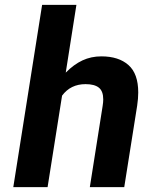

<svg xmlns="http://www.w3.org/2000/svg" viewBox="-20 -770 631 790"><path d="M235.4 -376.5 175.8 0H34.7L153.3 -750H294.4L250.5 -471.2Q283.7 -504.9 319.3 -521.5Q355 -538.1 397 -538.1Q468.3 -538.1 508.5 -502.4Q548.8 -466.8 548.8 -389.6Q548.8 -364.7 544.4 -335.4L491.2 0H349.6L402.3 -334Q404.8 -350.1 404.8 -360.8Q404.8 -395 386.7 -409.4Q368.7 -423.8 332 -423.8Q270.5 -423.8 235.4 -376.5Z"/></svg>

Font: Mardoto
Style: Bold Italic
Weight: 700
Italic angle: -12°
Designer: Christian Robertson, Vahan Hovhannisyan
Foundry: Google
Version: Version 1.000